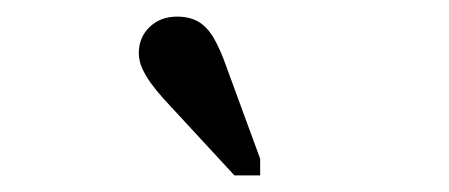

<svg xmlns="http://www.w3.org/2000/svg" viewBox="-20 -777 540 231"><path d="M253 -695Q245 -718 237 -731.5Q229 -745 218.5 -751Q208 -757 193 -757Q173 -757 160 -744.5Q147 -732 147 -713Q147 -704 151 -695Q155 -686 161.5 -677Q168 -668 177 -658L262 -566H293V-586Z"/></svg>

Font: Roboto Serif 20pt
Style: Italic
Weight: 400
Italic angle: -10°
Designer: Greg Gazdowicz
Foundry: Commercial Type
Version: Version 1.008